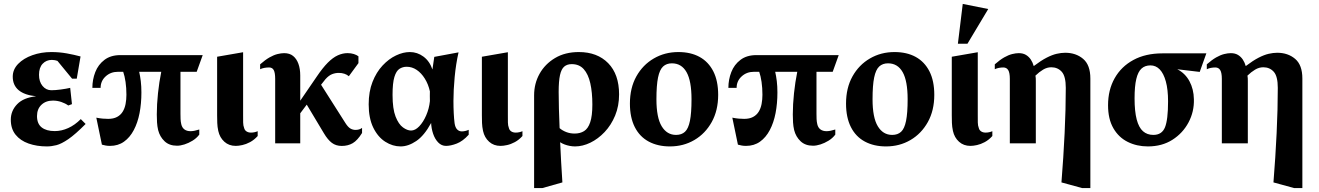

<svg xmlns="http://www.w3.org/2000/svg" viewBox="-20 -731 6724 979"><path d="M219.1 15.6Q167.5 15.6 125.6 0.8Q83.6 -14 59.4 -44.2Q35.1 -74.4 35.1 -120.6Q35.1 -166.1 67.4 -199.6Q99.6 -233.1 164.4 -240.1Q105.4 -245.9 75.2 -271.1Q45 -296.4 45 -340.1Q45 -376.8 72.5 -405.2Q100 -433.6 145.1 -449.6Q190.1 -465.6 241.9 -465.6Q282.6 -465.6 320.6 -458.7Q358.5 -451.9 390.7 -443.1L371.4 -330H347.4L272.9 -420.6Q268.2 -422.6 259.9 -424.1Q251.6 -425.6 244.6 -425.6Q216.2 -425.6 197.6 -406.1Q178.9 -386.5 178.9 -349.7Q178.9 -314.5 196.9 -292.7Q215 -270.9 241.7 -270.9Q262.4 -270.9 289.7 -274.6Q317.1 -278.2 337.9 -283L346.9 -200L328.1 -193.1Q313.1 -204.1 292.4 -211.1Q271.6 -218.1 250.1 -218.1Q213.6 -218.1 191.2 -196.6Q168.7 -175.1 168.7 -139.1Q168.7 -99.9 192.7 -81.2Q216.6 -62.6 259.1 -62.6Q294 -62.6 328 -78.1Q362 -93.5 391.9 -123.7L416.6 -98.9Q364.1 -46 328.6 -21.6Q293 2.7 267.6 9.2Q242.2 15.6 219.1 15.6Z M499.6 6.6 471.1 -131Q488.9 -127.5 503.3 -126.2Q517.7 -124.9 531.7 -124.9Q558.5 -124.9 576.7 -134.6Q594.9 -144.2 605.4 -161.2Q616 -178.2 620.3 -200.7Q624.6 -223.2 624.6 -247.9Q624.6 -282.6 620.2 -313.1Q615.7 -343.6 608.2 -364.9H580.9Q544.1 -364.9 518.6 -341.4Q493 -317.9 493 -283.1H451Q451 -325.4 465.9 -363.5Q480.7 -401.6 512.7 -425.8Q544.6 -450 593.6 -450H1013.6L982.9 -364.9H900.2V-151.2Q900.2 -137.2 900.7 -124.2Q901.2 -111.1 904.2 -98.1Q908.2 -80.1 920.4 -71.1Q932.5 -62.1 951.5 -62.1Q961.5 -62.1 972.3 -64.4Q983.1 -66.6 996.1 -70.7V-44.6Q982.1 -26 961.6 -13.6Q941.1 -1.1 920.6 5.4Q900 12 882.5 12Q843.1 12 819.1 -10.8Q795.1 -33.5 786.4 -67.5Q781.9 -87 780.7 -106.7Q779.5 -126.4 779.5 -147.1Q779.5 -198.6 785.6 -255.8Q791.7 -313 802.2 -364.9H689.7Q694.7 -343.1 697.9 -316.9Q701 -290.6 701 -259.3Q701 -203.6 691.6 -154.5Q682.1 -105.4 662.2 -67.8Q642.4 -30.1 612.2 -8.6Q582 12.9 540.7 12.9Q529.4 12.9 519.2 11.1Q509.1 9.2 499.6 6.6Z M1182.1 12.9Q1147.5 12.9 1124 -8.3Q1100.5 -29.5 1093 -63.3Q1088.5 -84.3 1087.8 -104.1Q1087.1 -124 1087.1 -143V-441.7L1219.6 -464.7V-144.1Q1219.6 -122.5 1219.8 -106.5Q1220 -90.5 1224.9 -78.1Q1227.6 -67.1 1236.9 -61Q1246.1 -54.9 1259.6 -54.9Q1269 -54.9 1278.1 -56.9Q1287.2 -59 1293.9 -62V-37.4Q1275.9 -17.5 1255.2 -6.4Q1234.6 4.6 1215.5 8.7Q1196.4 12.9 1182.1 12.9Z M1383.1 0V-328.9Q1383.1 -359.9 1375.9 -373.4Q1368.8 -387 1352.3 -387Q1340.4 -387 1328.2 -384.9Q1316 -382.8 1306.4 -378V-403Q1332.6 -426 1354.4 -438.4Q1376.2 -450.7 1395.1 -455.4Q1413.9 -460 1428.9 -460Q1456.9 -460 1474.6 -445.6Q1492.4 -431.1 1501.6 -405.6Q1510.9 -380.1 1510.9 -346V-217.5L1595 -340.3Q1625.2 -385 1651.3 -411.3Q1677.4 -437.5 1702.3 -448.8Q1727.2 -460.1 1752.1 -460.1Q1769.9 -460.1 1784.3 -455.5Q1798.7 -450.9 1807.7 -443.9V-409.1L1758.7 -342.3Q1749.2 -350.6 1736.2 -354.9Q1723.1 -359.3 1707.1 -359.3Q1690.4 -359.3 1673.7 -353Q1657.1 -346.8 1639.6 -327.4L1617.1 -298.9L1741.6 -103Q1754.4 -82.9 1766.6 -75.7Q1778.9 -68.6 1792.9 -68.6Q1801.9 -68.6 1810.2 -70.9Q1818.6 -73.1 1826.1 -78.9V-52.9Q1802.7 -15.1 1778.6 -1Q1754.5 13.1 1722.7 13.1Q1693 13.1 1672.1 -2.6Q1651.3 -18.2 1631.3 -51.9L1544.1 -197.5L1510.9 -153.3V0Z M2022.8 15.6Q1982 15.6 1944.4 -8.3Q1906.8 -32.3 1883.3 -80.2Q1859.9 -128.1 1859.9 -199.1Q1859.9 -263.7 1879.4 -313.3Q1898.9 -362.9 1930.7 -396.9Q1962.5 -430.9 1999.1 -448.2Q2035.6 -465.6 2069.8 -465.6Q2107.8 -465.6 2139.2 -442.4Q2170.6 -419.2 2185 -376.6Q2187.4 -390.4 2189.8 -409.9Q2192.3 -429.5 2194.4 -441L2318.1 -464Q2304.5 -404.1 2298.3 -337.7Q2292.1 -271.3 2292.1 -216.4Q2292.1 -182.9 2293.6 -154.2Q2295 -125.5 2297.9 -102.9Q2301 -81.1 2310.9 -71.1Q2320.7 -61 2334.9 -61Q2342.7 -61 2352.1 -63.1Q2361.4 -65.1 2369.9 -69.1V-44.1Q2339.9 -10.9 2309 1Q2278.1 12.9 2254 12.9Q2231.4 12.9 2214.4 -4.6Q2197.5 -22.1 2188.4 -49.2Q2179.4 -76.3 2178.3 -103.9Q2143 -39.1 2102.3 -11.8Q2061.6 15.6 2022.8 15.6ZM2075.9 -65.4Q2097.1 -65.4 2117.6 -86.8Q2138.1 -108.2 2153.1 -142.7Q2168.1 -177.1 2172.1 -215.5Q2171.5 -229.1 2171.7 -240.7Q2171.9 -252.2 2172 -265.3Q2164 -301.6 2146.1 -330.2Q2128.3 -358.8 2104.6 -374.7Q2080.9 -390.6 2053.6 -390.6Q2033.5 -390.6 2017 -380.1Q2000.5 -369.6 1991.1 -338.9Q1981.6 -308.1 1981.6 -246.9Q1981.6 -176 1997 -136.7Q2012.4 -97.4 2034.6 -81.4Q2056.7 -65.4 2075.9 -65.4Z M2532.1 12.9Q2497.5 12.9 2474 -8.3Q2450.5 -29.5 2443 -63.3Q2438.5 -84.3 2437.8 -104.1Q2437.1 -124 2437.1 -143V-441.7L2569.6 -464.7V-144.1Q2569.6 -122.5 2569.8 -106.5Q2570 -90.5 2574.9 -78.1Q2577.6 -67.1 2586.9 -61Q2596.1 -54.9 2609.6 -54.9Q2619 -54.9 2628.1 -56.9Q2637.2 -59 2643.9 -62V-37.4Q2625.9 -17.5 2605.2 -6.4Q2584.6 4.6 2565.5 8.7Q2546.4 12.9 2532.1 12.9Z M2703.4 228V-244.9Q2703.4 -305 2731.2 -354.8Q2759 -404.6 2810.2 -435.1Q2861.4 -465.6 2931.4 -465.6Q3025.5 -465.6 3081.1 -408.9Q3136.7 -352.1 3136.7 -249.6Q3136.7 -190.6 3116.5 -141.7Q3096.2 -92.9 3062.9 -57.7Q3029.5 -22.5 2990.1 -3.4Q2950.7 15.6 2912.2 15.6Q2899.5 15.6 2885.4 13Q2871.4 10.4 2858.5 5.5Q2845.6 0.6 2836.2 -5.8Q2838.5 42.6 2841.2 94.2Q2844 145.7 2847.6 199.1L2745.3 228ZM2910.1 -50Q2937.9 -50 2958.1 -62.5Q2978.4 -75 2989.4 -107.5Q3000.4 -140 3000.4 -198Q3000.4 -260 2989.9 -306.5Q2979.4 -353 2956.4 -378.5Q2933.5 -404 2895.3 -404Q2871.6 -404 2856.9 -391.4Q2842.2 -378.9 2835.4 -348Q2828.6 -317.1 2828.6 -262.3Q2828.6 -222.3 2829.9 -175.8Q2831.1 -129.3 2833.4 -77.6Q2847.6 -65.3 2867.4 -57.6Q2887.2 -50 2910.1 -50Z M3395.9 15.6Q3333.9 15.6 3287.7 -9.2Q3241.5 -34 3216.7 -83.1Q3191.9 -132.2 3191.9 -202.9Q3191.9 -282.5 3224.7 -341.4Q3257.5 -400.2 3313.7 -432.9Q3369.9 -465.6 3438.9 -465.6Q3501.9 -465.6 3547.1 -440.8Q3592.2 -416 3617.1 -367.4Q3641.9 -318.8 3641.9 -247.1Q3641.9 -167.9 3609.1 -108.8Q3576.3 -49.8 3520.6 -17.1Q3464.9 15.6 3395.9 15.6ZM3427.1 -43.1Q3455.5 -43.1 3472.7 -59.1Q3489.9 -75 3497.9 -114.6Q3506 -154.1 3506 -224.9Q3506 -318.4 3480.6 -363.2Q3455.1 -408.1 3405.9 -408.1Q3378.5 -408.1 3361 -391.9Q3343.5 -375.6 3335.3 -335.8Q3327.1 -295.9 3327.1 -225.1Q3327.1 -131.6 3353.8 -87.4Q3380.5 -43.1 3427.1 -43.1Z M3742.6 6.6 3714.1 -131Q3731.9 -127.5 3746.3 -126.2Q3760.7 -124.9 3774.7 -124.9Q3801.5 -124.9 3819.7 -134.6Q3837.9 -144.2 3848.4 -161.2Q3859 -178.2 3863.3 -200.7Q3867.6 -223.2 3867.6 -247.9Q3867.6 -282.6 3863.2 -313.1Q3858.7 -343.6 3851.2 -364.9H3823.9Q3787.1 -364.9 3761.6 -341.4Q3736 -317.9 3736 -283.1H3694Q3694 -325.4 3708.9 -363.5Q3723.7 -401.6 3755.7 -425.8Q3787.6 -450 3836.6 -450H4256.6L4225.9 -364.9H4143.2V-151.2Q4143.2 -137.2 4143.7 -124.2Q4144.2 -111.1 4147.2 -98.1Q4151.2 -80.1 4163.4 -71.1Q4175.5 -62.1 4194.5 -62.1Q4204.5 -62.1 4215.3 -64.4Q4226.1 -66.6 4239.1 -70.7V-44.6Q4225.1 -26 4204.6 -13.6Q4184.1 -1.1 4163.6 5.4Q4143 12 4125.5 12Q4086.1 12 4062.1 -10.8Q4038.1 -33.5 4029.4 -67.5Q4024.9 -87 4023.7 -106.7Q4022.5 -126.4 4022.5 -147.1Q4022.5 -198.6 4028.6 -255.8Q4034.7 -313 4045.2 -364.9H3932.7Q3937.7 -343.1 3940.9 -316.9Q3944 -290.6 3944 -259.3Q3944 -203.6 3934.6 -154.5Q3925.1 -105.4 3905.2 -67.8Q3885.4 -30.1 3855.2 -8.6Q3825 12.9 3783.7 12.9Q3772.4 12.9 3762.2 11.1Q3752.1 9.2 3742.6 6.6Z M4497.9 15.6Q4435.9 15.6 4389.7 -9.2Q4343.5 -34 4318.7 -83.1Q4293.9 -132.2 4293.9 -202.9Q4293.9 -282.5 4326.7 -341.4Q4359.5 -400.2 4415.7 -432.9Q4471.9 -465.6 4540.9 -465.6Q4603.9 -465.6 4649.1 -440.8Q4694.2 -416 4719.1 -367.4Q4743.9 -318.8 4743.9 -247.1Q4743.9 -167.9 4711.1 -108.8Q4678.3 -49.8 4622.6 -17.1Q4566.9 15.6 4497.9 15.6ZM4529.1 -43.1Q4557.5 -43.1 4574.7 -59.1Q4591.9 -75 4599.9 -114.6Q4608 -154.1 4608 -224.9Q4608 -318.4 4582.6 -363.2Q4557.1 -408.1 4507.9 -408.1Q4480.5 -408.1 4463 -391.9Q4445.5 -375.6 4437.3 -335.8Q4429.1 -295.9 4429.1 -225.1Q4429.1 -131.6 4455.8 -87.4Q4482.5 -43.1 4529.1 -43.1Z M4928.1 12.9Q4893.5 12.9 4870 -8.3Q4846.5 -29.5 4839 -63.3Q4834.5 -84.3 4833.8 -104.1Q4833.1 -124 4833.1 -143V-441.7L4965.6 -464.7V-144.1Q4965.6 -122.5 4965.8 -106.5Q4966 -90.5 4970.9 -78.1Q4973.6 -67.1 4982.9 -61Q4992.1 -54.9 5005.6 -54.9Q5015 -54.9 5024.1 -56.9Q5033.2 -59 5039.9 -62V-37.4Q5021.9 -17.5 5001.2 -6.4Q4980.6 4.6 4961.5 8.7Q4942.4 12.9 4928.1 12.9ZM4864.2 -507.9 4889 -711 5018.9 -684.9 4912.9 -507.9Z M5129.1 0V-328.9Q5129.1 -359.9 5120.9 -373.4Q5112.6 -387 5096.1 -387Q5084.9 -387 5073.4 -384.9Q5062 -382.8 5052.4 -378V-403Q5078.6 -426 5100.4 -438.4Q5122.2 -450.7 5141.1 -455.4Q5159.9 -460 5174.9 -460Q5196.2 -460 5211.2 -451.1Q5226.2 -442.1 5236.1 -427.2Q5246 -412.2 5251 -394.1Q5288.4 -422.4 5316.7 -436.9Q5345.1 -451.5 5368.1 -456.7Q5391.1 -462 5411.4 -462Q5466.2 -462 5503 -430.7Q5539.7 -399.5 5539.7 -330.7V228H5497.9L5392.3 199.1Q5402.6 71.1 5408.5 -52.3Q5414.4 -175.7 5414.4 -283Q5414.4 -342.2 5393.8 -365.1Q5373.1 -388 5340.4 -388Q5318.7 -388 5298.7 -375.9Q5278.6 -363.9 5259.7 -345.4Q5261 -338.7 5261.3 -332.1Q5261.6 -325.5 5261.6 -318.2V0Z M5832.9 15.6Q5776.6 15.6 5730.3 -7.4Q5683.9 -30.4 5656.9 -77.4Q5629.9 -124.4 5629.9 -194.4Q5629.9 -272.4 5663.5 -332Q5697.1 -391.6 5759.1 -425.2Q5821.1 -458.9 5907 -458.9H6131.1L6097.3 -364.3L5982.9 -377.9Q6023.2 -357.3 6045 -316.9Q6066.7 -276.5 6067.6 -224.9Q6069.5 -162 6040.3 -106.9Q6011.1 -51.9 5957.9 -18.1Q5904.8 15.6 5832.9 15.6ZM5860.9 -43.1Q5904.5 -43.1 5920.2 -81.8Q5935.9 -120.5 5935.9 -214Q5935.9 -274.6 5924.6 -315.5Q5913.4 -356.4 5893.5 -377Q5873.6 -397.6 5846.1 -397.6Q5818.1 -397.6 5800.4 -381.3Q5782.6 -365 5773.9 -328.2Q5765.1 -291.4 5765.1 -229.4Q5765.1 -163.6 5775.9 -122.1Q5786.7 -80.6 5808 -61.9Q5829.2 -43.1 5860.9 -43.1Z M6210.1 0V-328.9Q6210.1 -359.9 6201.9 -373.4Q6193.6 -387 6177.1 -387Q6165.9 -387 6154.4 -384.9Q6143 -382.8 6133.4 -378V-403Q6159.6 -426 6181.4 -438.4Q6203.2 -450.7 6222.1 -455.4Q6240.9 -460 6255.9 -460Q6277.2 -460 6292.2 -451.1Q6307.2 -442.1 6317.1 -427.2Q6327 -412.2 6332 -394.1Q6369.4 -422.4 6397.7 -436.9Q6426.1 -451.5 6449.1 -456.7Q6472.1 -462 6492.4 -462Q6547.2 -462 6584 -430.7Q6620.7 -399.5 6620.7 -330.7V228H6578.9L6473.3 199.1Q6483.6 71.1 6489.5 -52.3Q6495.4 -175.7 6495.4 -283Q6495.4 -342.2 6474.8 -365.1Q6454.1 -388 6421.4 -388Q6399.7 -388 6379.7 -375.9Q6359.6 -363.9 6340.7 -345.4Q6342 -338.7 6342.3 -332.1Q6342.6 -325.5 6342.6 -318.2V0Z"/></svg>

Font: Ancizar Serif Light
Style: Regular
Weight: 300
Designer: Cesar Puertas, Viviana Monsalve, Julian Moncada, Julian Prieto, Jose Castro, Felipe Aragon, Mariel Hernandez, Sara Alarc
Version: Version 8.100